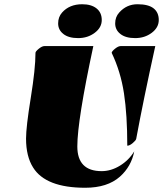

<svg xmlns="http://www.w3.org/2000/svg" viewBox="-20 -884 790 914"><path d="M619.1 -163.6Q605 -91.3 550.8 -43Q491.2 9.8 385.7 9.8Q197.8 9.8 137.7 -86.4Q104 -139.6 104 -224.1Q104 -279.8 126.5 -418.5Q148.9 -557.1 148.9 -632.3Q148.9 -639.2 164.6 -651.9Q180.2 -664.6 191.4 -664.6H424.3Q348.1 -310.1 348.1 -187Q348.1 -69.3 463.9 -69.3Q508.8 -69.3 551.3 -95.5Q593.8 -121.6 619.1 -163.6ZM585.9 -190.4Q585.9 -336.9 570.1 -440.2Q554.2 -543.5 511.7 -632.3Q511.7 -639.2 527.3 -651.9Q543 -664.6 554.2 -664.6H719.2Q662.1 -405.8 628.4 -223.1Q627 -215.8 612.1 -203.1Q597.2 -190.4 585.9 -190.4ZM275.4 -824.2Q310.5 -863.8 371.1 -863.8Q414.6 -863.8 439.5 -844Q464.4 -824.2 464.4 -788.6Q464.4 -752.9 430.9 -727.8Q397.5 -702.6 352.1 -702.6Q306.6 -702.6 281.7 -722.2Q256.8 -741.7 256.8 -772.5Q256.8 -803.2 275.4 -824.2ZM547.4 -824.2Q582.5 -863.8 634.5 -863.8Q686.5 -863.8 711.2 -844.2Q735.8 -824.7 735.8 -788.8Q735.8 -752.9 702.4 -727.8Q668.9 -702.6 623.5 -702.6Q578.1 -702.6 553.2 -722.2Q528.3 -741.7 528.3 -772.5Q528.3 -803.2 547.4 -824.2Z"/></svg>

Font: Emblema One
Style: Regular
Weight: 400
Designer: Riccardo De Franceschi
Foundry: Riccardo De Franceschi
Version: Version 1.003